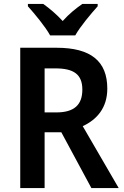

<svg xmlns="http://www.w3.org/2000/svg" viewBox="-20 -957 630 977"><path d="M235 -777H363C388 -822 443 -887 477 -925V-937H399C366 -914 332 -887 299 -850C267 -885 231 -915 200 -937H122V-925C157 -886 211 -821 235 -777ZM268 -714H83V0H207V-284H292L445 0H584L401 -315C472 -348 526 -407 526 -506C526 -645 443 -714 268 -714ZM262 -609C356 -609 399 -578 399 -501C399 -424 358 -385 267 -385H207V-609Z"/></svg>

Font: Noto Sans Myanmar SemiCondensed SemiBold
Style: Regular
Weight: 600
Width: 4
Designer: Monotype Design Team
Foundry: Monotype Imaging Inc.
Version: Version 2.107